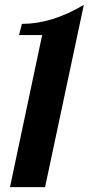

<svg xmlns="http://www.w3.org/2000/svg" viewBox="-20 -768 364 788"><path d="M324 -748 165 0H21L153 -624H58L70 -670Q193 -670 324 -748Z"/></svg>

Font: Lobster 1.3
Style: Regular
Weight: 400
Designer: Pablo Impallari
Foundry: Pablo Impallari. www.impallari.com
Version: Version 1.003 2010